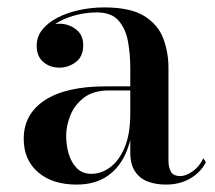

<svg xmlns="http://www.w3.org/2000/svg" viewBox="-20 -488 579 518"><path d="M427.5 10Q401.5 10 379.8 2.2Q358 -5.5 344.8 -24.8Q331.5 -44 331.5 -77V-304.5Q331.5 -340.5 325.5 -375Q319.5 -409.5 300.2 -432Q281 -454.5 241 -454.5Q217 -454.5 191.2 -448.8Q165.5 -443 143.5 -431.8Q121.5 -420.5 107.8 -403.8Q94 -387 94 -364.5H80Q80 -391.5 98.8 -407.8Q117.5 -424 140.5 -424Q165 -424 184.8 -409Q204.5 -394 204.5 -366.5Q204.5 -335 184.2 -320.2Q164 -305.5 140.5 -305.5Q114.5 -305.5 96.8 -320.8Q79 -336 79 -364.5Q79 -389.5 94.5 -408.5Q110 -427.5 136 -440.8Q162 -454 194.5 -461Q227 -468 261 -468Q332 -468 369.2 -444.8Q406.5 -421.5 420.5 -384.2Q434.5 -347 434.5 -304.5V-54Q434.5 -37 441 -25Q447.5 -13 467 -13Q481.5 -13 499.8 -25.8Q518 -38.5 528.5 -61L535.5 -50.5Q522 -23.5 493.8 -6.8Q465.5 10 427.5 10ZM186.5 10Q121.5 10 82.8 -23.2Q44 -56.5 44 -113.5Q44 -180.5 101.2 -217.8Q158.5 -255 265 -255H378V-244H274Q232 -244 206.5 -224.5Q181 -205 169.8 -176.8Q158.5 -148.5 158.5 -122Q158.5 -97 165.2 -73.5Q172 -50 187 -34.5Q202 -19 226.5 -19Q253 -19 277 -36.5Q301 -54 316.2 -90Q331.5 -126 331.5 -182H339.5Q339.5 -124.5 322.2 -81.2Q305 -38 271.2 -14Q237.5 10 186.5 10Z"/></svg>

Font: Bodoni Moda 18pt Medium
Style: Regular
Weight: 500
Designer: Owen Earl
Foundry: indestructible type
Version: Version 2.004